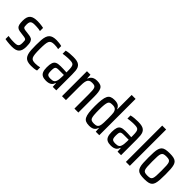

<svg xmlns="http://www.w3.org/2000/svg" viewBox="215 -2168 3551 3551"><g transform="rotate(45 1991.0 -392.0)"><path d="M239 64Q210 64 178 61.5Q146 59 115 55.5Q84 52 62 47V-34Q81 -31 101.5 -28Q122 -25 141.5 -23.5Q161 -22 182.5 -21.5Q204 -21 226 -21Q272 -21 295 -31.5Q318 -42 326.5 -64Q335 -86 335 -124Q335 -163 332.5 -182.5Q330 -202 316.5 -211Q303 -220 273 -225L147 -242Q108 -249 86 -267.5Q64 -286 55 -322Q46 -358 46 -417Q46 -474 58.5 -511Q71 -548 97.5 -569.5Q124 -591 162 -599.5Q200 -608 249 -608Q278 -608 307 -605.5Q336 -603 363 -599Q390 -595 408 -590V-508Q387 -514 363.5 -517Q340 -520 313 -521.5Q286 -523 256 -523Q218 -523 194 -515Q170 -507 158.5 -485.5Q147 -464 147 -422Q147 -388 150 -368.5Q153 -349 166.5 -340Q180 -331 207 -327L323 -312Q357 -307 382.5 -293.5Q408 -280 422 -243.5Q436 -207 436 -129Q436 -75 424.5 -38Q413 -1 389 22Q365 45 328.5 54.5Q292 64 239 64Z M748 64Q690 64 652 52Q614 40 591.5 14Q569 -12 557 -51.5Q545 -91 541.5 -145.5Q538 -200 538 -272Q538 -349 542 -405.5Q546 -462 559.5 -501Q573 -540 596.5 -563Q620 -586 656 -597Q692 -608 746 -608Q779 -608 818 -603Q857 -598 882 -590V-510Q857 -516 827.5 -519Q798 -522 770 -522Q729 -522 702.5 -511.5Q676 -501 663 -475.5Q650 -450 645 -400.5Q640 -351 640 -272Q640 -192 645 -142Q650 -92 663.5 -66Q677 -40 703.5 -31Q730 -22 771 -22Q803 -22 832.5 -26Q862 -30 886 -36V46Q855 56 819.5 60Q784 64 748 64Z M1134 64Q1077 64 1040.5 46Q1004 28 987 -13.5Q970 -55 970 -126Q970 -201 985 -243Q1000 -285 1035.5 -302Q1071 -319 1132 -319Q1146 -319 1165 -319Q1184 -319 1205 -318.5Q1226 -318 1248 -316.5Q1270 -315 1295 -314V-357Q1295 -415 1289 -448.5Q1283 -482 1268.5 -497.5Q1254 -513 1226.5 -517.5Q1199 -522 1154 -522Q1137 -522 1112.5 -520.5Q1088 -519 1059.5 -516Q1031 -513 1001 -508V-589Q1043 -600 1088.5 -604Q1134 -608 1184 -608Q1239 -608 1276.5 -599.5Q1314 -591 1337.5 -573Q1361 -555 1374.5 -527Q1388 -499 1392.5 -456.5Q1397 -414 1397 -357V54H1305L1300 -34H1292Q1281 5 1258 26Q1235 47 1203.5 55.5Q1172 64 1134 64ZM1170 -22Q1198 -22 1218.5 -26.5Q1239 -31 1253.5 -42.5Q1268 -54 1276 -74Q1286 -98 1290.5 -130.5Q1295 -163 1295 -204V-247H1161Q1122 -247 1102.5 -238Q1083 -229 1077 -204.5Q1071 -180 1071 -134Q1071 -90 1078.5 -65Q1086 -40 1108 -31Q1130 -22 1170 -22Z M1548 55V-598H1640L1645 -508H1651Q1663 -541 1683 -562.5Q1703 -584 1734 -595.5Q1765 -607 1810 -607Q1864 -607 1897.5 -592.5Q1931 -578 1947 -547Q1963 -516 1969.5 -470.5Q1976 -425 1976 -359V55H1873V-324Q1873 -388 1869.5 -425.5Q1866 -463 1855 -482.5Q1844 -502 1823 -508.5Q1802 -515 1766 -515Q1724 -515 1701 -500Q1678 -485 1667.5 -455.5Q1657 -426 1654 -383Q1651 -340 1651 -286V55Z M2288 88Q2235 88 2199 73Q2163 58 2143.5 20Q2124 -18 2115.5 -82.5Q2107 -147 2107 -247Q2107 -346 2115.5 -412Q2124 -478 2143.5 -516Q2163 -554 2198 -569Q2233 -584 2287 -584Q2327 -584 2356 -575.5Q2385 -567 2405.5 -547.5Q2426 -528 2438 -496H2443V-872H2546V78H2454L2448 -10H2442Q2432 28 2409.5 49.5Q2387 71 2357 79.5Q2327 88 2288 88ZM2328 -3Q2373 -3 2398 -19.5Q2423 -36 2432 -74Q2439 -106 2441 -146.5Q2443 -187 2443 -255Q2443 -308 2441 -345Q2439 -382 2436 -404Q2426 -452 2400.5 -472.5Q2375 -493 2325 -493Q2288 -493 2265.5 -486.5Q2243 -480 2231.5 -455Q2220 -430 2214.5 -381Q2209 -332 2209 -248Q2209 -164 2214 -114Q2219 -64 2231 -41Q2243 -18 2266 -10.5Q2289 -3 2328 -3Z M2829 64Q2772 64 2735.5 46Q2699 28 2682 -13.5Q2665 -55 2665 -126Q2665 -201 2680 -243Q2695 -285 2730.5 -302Q2766 -319 2827 -319Q2841 -319 2860 -319Q2879 -319 2900 -318.5Q2921 -318 2943 -316.5Q2965 -315 2990 -314V-357Q2990 -415 2984 -448.5Q2978 -482 2963.5 -497.5Q2949 -513 2921.5 -517.5Q2894 -522 2849 -522Q2832 -522 2807.5 -520.5Q2783 -519 2754.5 -516Q2726 -513 2696 -508V-589Q2738 -600 2783.5 -604Q2829 -608 2879 -608Q2934 -608 2971.5 -599.5Q3009 -591 3032.5 -573Q3056 -555 3069.5 -527Q3083 -499 3087.5 -456.5Q3092 -414 3092 -357V54H3000L2995 -34H2987Q2976 5 2953 26Q2930 47 2898.5 55.5Q2867 64 2829 64ZM2865 -22Q2893 -22 2913.5 -26.5Q2934 -31 2948.5 -42.5Q2963 -54 2971 -74Q2981 -98 2985.5 -130.5Q2990 -163 2990 -204V-247H2856Q2817 -247 2797.5 -238Q2778 -229 2772 -204.5Q2766 -180 2766 -134Q2766 -90 2773.5 -65Q2781 -40 2803 -31Q2825 -22 2865 -22Z M3243 79V-871H3346V79Z M3707 64Q3642 64 3600.5 55Q3559 46 3535.5 24Q3512 2 3499.5 -36.5Q3487 -75 3483.5 -132.5Q3480 -190 3480 -272Q3480 -354 3483.5 -411.5Q3487 -469 3499.5 -507.5Q3512 -546 3535.5 -568Q3559 -590 3600.5 -599Q3642 -608 3707 -608Q3767 -608 3807 -599Q3847 -590 3871 -568Q3895 -546 3906.5 -507.5Q3918 -469 3922 -411.5Q3926 -354 3926 -272Q3926 -190 3922 -132.5Q3918 -75 3906.5 -36.5Q3895 2 3871 24Q3847 46 3807 55Q3767 64 3707 64ZM3702 -22Q3748 -22 3772 -31Q3796 -40 3807 -65.5Q3818 -91 3821 -140.5Q3824 -190 3824 -272Q3824 -354 3821 -403Q3818 -452 3807 -478Q3796 -504 3772 -513Q3748 -522 3702 -522Q3659 -522 3635 -513Q3611 -504 3599 -478Q3587 -452 3584.5 -402Q3582 -352 3582 -272Q3582 -190 3585.5 -140.5Q3589 -91 3599.5 -65.5Q3610 -40 3634.5 -31Q3659 -22 3702 -22Z"/></g></svg>

Font: Farlight84_Sys_V01
Style: Regular
Weight: 400
Designer: Ryoko NISHIZUKA  (kana, bopomofo & ideographs); Paul D. Hunt (Latin, Greek & Cyrillic); Sandoll Communications , Soo-you
Foundry: Adobe
Version: Version 2.004;October 29, 2024;FontCreator 14.0.0.2814 64-bi